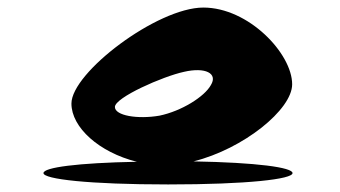

<svg xmlns="http://www.w3.org/2000/svg" viewBox="-20 -732 900 508"><path d="M95 -274C95 -258 215 -244 425 -244C635 -244 754 -258 754 -274C754 -289 660 -302 492 -305C624 -338 753 -442 753 -509C753 -590 638 -712 518 -712C396 -712 169 -540 169 -458C169 -395 242 -329 342 -304C185 -301 95 -289 95 -274ZM284 -449C284 -474 411 -530 467 -542C523 -555 557 -538 538 -507C521 -476 460 -438 402 -426C344 -416 284 -426 284 -449Z"/></svg>

Font: Ampere
Style: SuExt
Weight: 400
Version: Version 1